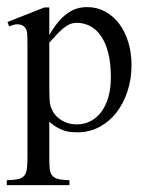

<svg xmlns="http://www.w3.org/2000/svg" viewBox="-24 -416 425 554"><path d="M355.5 -228.5Q355.5 -188.5 344 -153.1Q332.5 -117.7 312 -91.3Q291.5 -64.9 262.7 -49.6Q233.9 -34.2 199.2 -34.2Q190.9 -34.2 181.6 -34.9Q172.4 -35.6 162.4 -38.8Q152.3 -42 141.1 -48.1Q129.9 -54.2 118.2 -64.9V37.6Q118.2 58.1 119.4 70.6Q120.6 83 126.5 90.3Q132.3 97.7 144 100.6Q155.8 103.5 176.3 104V118.2H-4.4V104Q16.1 103.5 28.1 100.8Q40 98.1 46.1 90.8Q52.2 83.5 53.7 70.6Q55.2 57.6 55.2 36.1V-285.6Q55.2 -299.8 54.9 -309.1Q54.7 -318.4 53.7 -324.2Q52.7 -330.1 50 -334Q47.4 -337.9 43 -341.3Q37.1 -345.2 27.8 -345.9Q18.6 -346.7 2.4 -339.8L-2.4 -352.5L104 -394.5H118.2V-314.9Q131.3 -337.4 144.3 -352.8Q157.2 -368.2 170.7 -377.7Q184.1 -387.2 198 -391.4Q211.9 -395.5 227.5 -395.5Q255.9 -395.5 279.5 -382.6Q303.2 -369.6 320.1 -347.2Q336.9 -324.7 346.2 -294.2Q355.5 -263.7 355.5 -228.5ZM295.9 -193.4Q295.9 -234.4 288.1 -264.2Q280.3 -293.9 266.8 -313Q253.4 -332 235.6 -341.1Q217.8 -350.1 197.8 -350.1Q186.5 -350.1 177 -345.9Q167.5 -341.8 158.2 -334Q148.9 -326.2 139.2 -315.7Q129.4 -305.2 118.2 -293V-165.5Q118.2 -145.5 118.9 -131.8Q119.6 -118.2 121.6 -111.3Q124 -101.6 130.1 -91.8Q136.2 -82 145.8 -74.5Q155.3 -66.9 168.2 -62Q181.2 -57.1 197.8 -57.1Q219.7 -57.1 237.8 -66.7Q255.9 -76.2 268.8 -93.8Q281.7 -111.3 288.8 -136.5Q295.9 -161.6 295.9 -193.4Z"/></svg>

Font: Surma
Style: Regular
Weight: 400
Designer: Sue Lloyd-Williams
Foundry: Sylheti Translation And Research
Version: Version 3.000